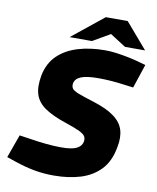

<svg xmlns="http://www.w3.org/2000/svg" viewBox="-96 -962 852 1045"><g transform="rotate(10 330.0 -439.0)"><path d="M273 10Q216 10 164.5 0.5Q113 -9 57 -28L7 -45L53 -173L114 -164Q157 -157 202.5 -152.5Q248 -148 286 -148Q346 -148 372 -161.5Q398 -175 403 -199Q406 -215 400 -227.5Q394 -240 369 -252.5Q344 -265 290 -283Q214 -308 171 -337.5Q128 -367 114.5 -409.5Q101 -452 113 -516Q127 -585 171.5 -627.5Q216 -670 283 -690Q350 -710 432 -710Q462 -710 495 -705.5Q528 -701 560 -694.5Q592 -688 617 -681L660 -669L616 -537L569 -543Q527 -549 490.5 -551.5Q454 -554 422 -554Q358 -554 326.5 -541.5Q295 -529 290 -503Q287 -486 294.5 -474.5Q302 -463 330.5 -452Q359 -441 417 -423Q491 -400 532.5 -369.5Q574 -339 586.5 -298.5Q599 -258 588 -203Q574 -123 530.5 -77Q487 -31 421.5 -10.5Q356 10 273 10ZM228 -747 403 -888H524L474 -818L351 -747ZM534 -747 423 -818 403 -888H524L645 -747Z"/></g></svg>

Font: REM
Style: Bold Italic
Weight: 700
Italic angle: -11°
Designer: Octavio Pardo
Foundry: Ashler Design
Version: Version 1.005;gftools[0.9.28]